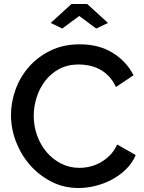

<svg xmlns="http://www.w3.org/2000/svg" viewBox="-20 -936 724 962"><path d="M234 -821 338 -916H417L521 -821L462 -793L377 -856L292 -793ZM35 -360Q35 -424 58 -487.5Q81 -551 125.5 -601.5Q170 -652 234 -683Q298 -714 379 -714Q476 -714 545 -671Q614 -628 649 -559L561 -500Q546 -532 525 -554Q504 -576 479 -589Q454 -602 427 -607.5Q400 -613 375 -613Q319 -613 277 -590.5Q235 -568 206.5 -531Q178 -494 163.5 -448Q149 -402 149 -356Q149 -304 166 -257Q183 -210 213.5 -174Q244 -138 286 -116.5Q328 -95 378 -95Q404 -95 431.5 -101.5Q459 -108 484.5 -122.5Q510 -137 531.5 -159Q553 -181 567 -212L660 -159Q643 -119 612 -88.5Q581 -58 542 -37Q503 -16 459.5 -5Q416 6 374 6Q299 6 237 -26Q175 -58 130 -109.5Q85 -161 60 -226.5Q35 -292 35 -360Z"/></svg>

Font: Oxford Sans SemiBold
Style: Regular
Weight: 600
Designer: Matt McInerney, Pablo Impallari, Rodrigo Fuenzalida
Foundry: Matt McInerney, Pablo Impallari, Rodrigo Fuenzalida
Version: Version 3.000g; ttfautohint (v1.5) -l 8 -r 28 -G 28 -x 14 -D